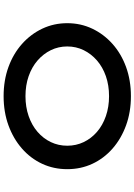

<svg xmlns="http://www.w3.org/2000/svg" viewBox="143 -896 762 1089"><g transform="rotate(-90 524.5 -351.0)"><path d="M524 10Q434 10 358.5 -17.5Q283 -45 227 -94Q171 -143 140.5 -208.5Q110 -274 110 -351Q110 -428 140.5 -493.5Q171 -559 227 -608Q283 -657 358.5 -684.5Q434 -712 524 -712Q614 -712 689.5 -684.5Q765 -657 820.5 -607.5Q876 -558 907 -492.5Q938 -427 938 -351Q938 -275 907 -209.5Q876 -144 820.5 -94.5Q765 -45 689.5 -17.5Q614 10 524 10ZM524 -114Q586 -114 637.5 -132Q689 -150 726.5 -182.5Q764 -215 785 -258Q806 -301 806 -351Q806 -401 785 -444Q764 -487 726.5 -519.5Q689 -552 637.5 -570Q586 -588 524 -588Q463 -588 411 -570Q359 -552 321.5 -519.5Q284 -487 263.5 -444Q243 -401 243 -351Q243 -301 263.5 -258Q284 -215 321.5 -182.5Q359 -150 411 -132Q463 -114 524 -114Z"/></g></svg>

Font: Lexend Tera Medium
Style: Regular
Weight: 500
Designer: Bonnie Shaver-Troup, Thomas Jockin
Foundry: Lexend
Version: Version 1.007